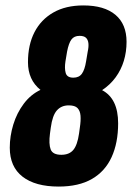

<svg xmlns="http://www.w3.org/2000/svg" viewBox="-20 -681 486 707"><path d="M196 6Q110 6 63 -30.5Q16 -67 16 -137Q16 -180 29 -222.5Q42 -265 67.5 -299Q93 -333 129 -350Q83 -387 83 -452Q83 -516 107 -562.5Q131 -609 176.5 -635Q222 -661 287 -661Q364 -661 405 -626.5Q446 -592 446 -527Q446 -490 436 -457Q426 -424 406 -396.5Q386 -369 356 -349Q415 -318 415 -227Q415 -155 391 -102.5Q367 -50 318.5 -22Q270 6 196 6ZM206 -111Q235 -111 250 -129Q265 -147 271 -189L274 -211Q278 -237 276.5 -255Q275 -273 265.5 -283Q256 -293 233 -293Q206 -293 189.5 -274.5Q173 -256 167 -211L164 -189Q159 -151 166.5 -131Q174 -111 206 -111ZM250 -395Q271 -395 281.5 -409.5Q292 -424 297 -455L303 -491Q307 -509 305.5 -522Q304 -535 296.5 -542Q289 -549 273 -549Q253 -549 243 -535.5Q233 -522 227 -491L221 -455Q217 -429 222 -412Q227 -395 250 -395Z"/></svg>

Font: Sofia Sans Extra Condensed Black
Style: Italic
Weight: 900
Italic angle: -9°
Version: Version 4.100